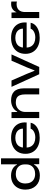

<svg xmlns="http://www.w3.org/2000/svg" viewBox="1422 -2190 781 3664"><g transform="rotate(-90 1812.0 -358.5)"><path d="M291 12Q231 12 182.5 -7Q134 -26 98.5 -62.5Q63 -99 44 -150Q25 -201 25 -263Q25 -347 58.5 -408.5Q92 -470 152 -504Q212 -538 292 -538Q341 -538 382.5 -524.5Q424 -511 454 -485.5Q484 -460 501 -425H507V-729H622V0H511L509 -101H503Q479 -51 425 -19.5Q371 12 291 12ZM324 -78Q379 -78 420.5 -99Q462 -120 484 -158Q506 -196 506 -245V-281Q506 -330 484 -367.5Q462 -405 421 -426Q380 -447 324 -447Q267 -447 226 -425Q185 -403 163.5 -362Q142 -321 142 -263Q142 -207 163.5 -165Q185 -123 226 -100.5Q267 -78 324 -78Z M1013 9Q919 9 850.5 -25Q782 -59 745 -119.5Q708 -180 708 -262Q708 -347 745 -408.5Q782 -470 851 -503.5Q920 -537 1012 -537Q1111 -537 1179 -500.5Q1247 -464 1280.5 -398Q1314 -332 1306 -240H828Q830 -188 853.5 -151Q877 -114 919.5 -94.5Q962 -75 1018 -75Q1081 -75 1128 -99.5Q1175 -124 1187 -164H1301Q1291 -111 1251.5 -72Q1212 -33 1150.5 -12Q1089 9 1013 9ZM826 -301 820 -311H1197L1189 -302Q1190 -351 1168 -385.5Q1146 -420 1106.5 -438Q1067 -456 1012 -456Q957 -456 916 -437Q875 -418 852.5 -383Q830 -348 826 -301Z M1391 0V-529H1504L1507 -420H1514Q1543 -477 1601.5 -507Q1660 -537 1728 -537Q1779 -537 1821 -524Q1863 -511 1893.5 -482.5Q1924 -454 1941 -406.5Q1958 -359 1958 -290V0H1842V-270Q1842 -330 1826 -369.5Q1810 -409 1776.5 -428Q1743 -447 1691 -447Q1636 -447 1594.5 -423.5Q1553 -400 1530 -359Q1507 -318 1507 -262V0Z M2227 0 1986 -529H2107L2234 -237L2293 -90H2300L2358 -237L2485 -529H2605L2365 0Z M2921 9Q2827 9 2758.5 -25Q2690 -59 2653 -119.5Q2616 -180 2616 -262Q2616 -347 2653 -408.5Q2690 -470 2759 -503.5Q2828 -537 2920 -537Q3019 -537 3087 -500.5Q3155 -464 3188.5 -398Q3222 -332 3214 -240H2736Q2738 -188 2761.5 -151Q2785 -114 2827.5 -94.5Q2870 -75 2926 -75Q2989 -75 3036 -99.5Q3083 -124 3095 -164H3209Q3199 -111 3159.5 -72Q3120 -33 3058.5 -12Q2997 9 2921 9ZM2734 -301 2728 -311H3105L3097 -302Q3098 -351 3076 -385.5Q3054 -420 3014.5 -438Q2975 -456 2920 -456Q2865 -456 2824 -437Q2783 -418 2760.5 -383Q2738 -348 2734 -301Z M3299 0V-529H3404L3409 -436H3413Q3430 -482 3470.5 -509Q3511 -536 3566 -536Q3581 -536 3593.5 -535Q3606 -534 3614 -532V-426Q3604 -429 3590.5 -430.5Q3577 -432 3564 -432Q3522 -432 3489 -416Q3456 -400 3436.5 -368Q3417 -336 3414 -287V0Z"/></g></svg>

Font: Mona Sans Expanded Medium
Style: Regular
Weight: 500
Width: 7
Designer: Deni Anggara
Foundry: GitHub
Version: Version 2.000